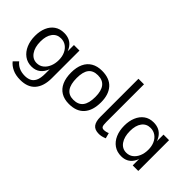

<svg xmlns="http://www.w3.org/2000/svg" viewBox="-68 -1368 2205 2205"><g transform="rotate(45 1034.5 -265.0)"><path d="M288 220Q214 220 160.5 195Q107 170 76 130L129 77Q156 112 197 131Q238 150 293 150Q333 150 366.5 135.5Q400 121 420.5 81Q441 41 441 -36V-500H531V-52Q531 78 470 149Q409 220 288 220ZM270 20Q203 20 153.5 -16.5Q104 -53 77 -116Q50 -179 50 -259Q50 -335 75 -394Q100 -453 148 -486.5Q196 -520 265 -520Q363 -520 413.5 -450Q464 -380 464 -253Q464 -171 442 -109.5Q420 -48 377 -14Q334 20 270 20ZM285 -50Q332 -50 367 -77.5Q402 -105 421.5 -151.5Q441 -198 441 -255Q441 -312 421 -356Q401 -400 365.5 -425Q330 -450 283 -450Q216 -450 178 -398.5Q140 -347 140 -257Q140 -163 180 -106.5Q220 -50 285 -50Z M878 20Q802 20 749 -12Q696 -44 668.5 -105.5Q641 -167 641 -255Q641 -338 668.5 -397.5Q696 -457 749.5 -488.5Q803 -520 879 -520Q1002 -520 1064.5 -450Q1127 -380 1127 -255Q1127 -123 1064 -51.5Q1001 20 878 20ZM880 -50Q960 -50 998.5 -100Q1037 -150 1037 -253Q1037 -351 998.5 -400.5Q960 -450 882 -450Q805 -450 768 -402.5Q731 -355 731 -255Q731 -153 768 -101.5Q805 -50 880 -50Z M1457 -1Q1425 12 1404 16Q1383 20 1364 20Q1297 20 1268 -18Q1239 -56 1239 -132V-750H1329V-141Q1329 -86 1338.5 -69.5Q1348 -53 1373 -53Q1389 -53 1406.5 -57Q1424 -61 1439 -68Z M1727 20Q1658 20 1608 -15Q1558 -50 1531 -112Q1504 -174 1504 -254Q1504 -330 1529 -390Q1554 -450 1601.5 -485Q1649 -520 1718 -520Q1815 -520 1866.5 -449.5Q1918 -379 1918 -248Q1918 -121 1869 -50.5Q1820 20 1727 20ZM1740 -50Q1787 -50 1822 -77Q1857 -104 1876.5 -150Q1896 -196 1896 -254Q1896 -312 1876 -356Q1856 -400 1820 -425Q1784 -450 1737 -450Q1670 -450 1632 -398.5Q1594 -347 1594 -257Q1594 -163 1633.5 -106.5Q1673 -50 1740 -50ZM1896 0V-500H1986V0Z"/></g></svg>

Font: Moderustic
Style: Regular
Weight: 400
Designer: Tural Alisoy
Foundry: TAFT Foundry
Version: Version 2.120